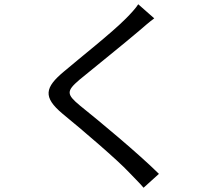

<svg xmlns="http://www.w3.org/2000/svg" viewBox="-20 -821 1040 900"><path d="M628 -801C617 -783 591 -755 571 -735C504 -667 354 -549 280 -486C190 -411 180 -366 273 -288C366 -212 531 -71 585 -13C606 10 633 35 653 59L725 -6C628 -102 445 -254 355 -326C291 -379 291 -394 351 -446C424 -506 566 -620 635 -679C651 -693 681 -719 703 -735Z"/></svg>

Font: Source Han Sans CN Regular
Style: Regular
Weight: 400
Designer: Ryoko NISHIZUKA (kana & ideographs); Paul D. Hunt (Latin, Greek & Cyrillic); Wenlong ZHANG (bopomofo); Sandoll Communica
Foundry: Adobe Systems Incorporated
Version: Version 1.004;PS 1.004;hotconv 1.0.82;makeotf.lib2.5.63406